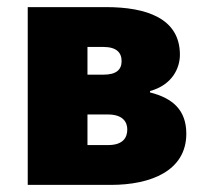

<svg xmlns="http://www.w3.org/2000/svg" viewBox="-20 -520 576 540"><path d="M58 0H292C405 0 504 -40 504 -144C504 -210 466 -244 402 -260V-264C464 -281 486 -328 486 -366C486 -469 391 -500 278 -500H58ZM226 -310V-388H270C308 -388 322 -372 322 -348C322 -324 307 -310 271 -310ZM226 -112V-198H284C324 -198 338 -178 338 -156C338 -132 325 -112 284 -112Z"/></svg>

Font: Source Sans Pro Black
Style: Regular
Weight: 900
Designer: Paul D. Hunt
Foundry: Adobe Systems Incorporated
Version: Version 3.006;hotconv 1.0.111;makeotfexe 2.5.65597